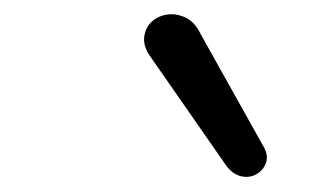

<svg xmlns="http://www.w3.org/2000/svg" viewBox="-20 -786 434 263"><path d="M290 -559 187 -707Q176 -722 177.5 -735Q179 -748 187.5 -756Q196 -764 208.5 -766Q221 -768 234 -762Q247 -756 255 -739L340 -587Q348 -574 344.5 -563.5Q341 -553 331.5 -547.5Q322 -542 310.5 -544.5Q299 -547 290 -559Z"/></svg>

Font: Nunito Medium
Style: Italic
Weight: 500
Designer: Vernon Adams
Foundry: Vernon Adams
Version: Version 3.601